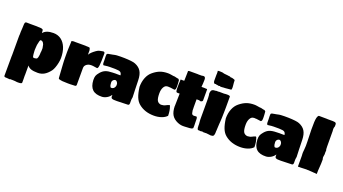

<svg xmlns="http://www.w3.org/2000/svg" viewBox="-75 -1640 4747 2657"><g transform="rotate(20 2298.5 -311.0)"><path d="M31 -66V-69L32 -91V-303Q32 -342 32 -359.5Q32 -377 32.5 -383Q33 -389 34 -394V-433Q36 -466 37.5 -485.5Q39 -505 39 -524Q39 -556 44.5 -568.5Q50 -581 64 -581L126 -580H219Q224 -579 235.5 -578.5Q247 -578 263 -578Q289 -578 304 -569Q315 -564 315 -516Q359 -572 466 -572Q532 -572 580.5 -536.5Q629 -501 655.5 -436Q682 -371 682 -282Q682 -251 674 -211Q666 -171 653 -136Q640 -101 626 -82Q586 -29 543 -4Q500 21 447 21Q386 21 350 9Q314 -3 294 -31V113H293L294 170V221Q294 239 243 239Q233 239 226 239Q219 239 214 238Q206 237 200.5 236Q195 235 190 235Q182 234 160 233.5Q138 233 120 233L116 237L62 233Q43 234 36.5 228.5Q30 223 30 215.5Q30 208 30 203Q30 109 30.5 42.5Q31 -24 31 -66ZM362 -159Q377 -162 383 -186Q388 -206 389.5 -223Q391 -240 391 -258Q393 -266 394 -280Q395 -294 395 -321L394 -327Q394 -332 392.5 -336Q391 -340 391 -343Q388 -377 373 -397.5Q358 -418 336 -418Q325 -418 320 -397Q315 -376 307 -339Q306 -326 304 -300.5Q302 -275 302 -262Q303 -251 303.5 -234Q304 -217 306 -200.5Q308 -184 310 -175Q311 -159 322 -155.5Q333 -152 362 -159Z M887 15Q837 15 809 12Q781 9 760 2Q754 2 752 -3Q748 -12 748 -23L737 -192Q735 -220 734 -244Q733 -268 732.5 -296.5Q732 -325 732 -364V-393L733 -435L735 -485L737 -522Q737 -539 737 -543.5Q737 -548 738 -551Q738 -554 742 -554Q751 -554 760 -558Q762 -558 764 -558Q766 -558 770 -559Q772 -559 775.5 -559Q779 -559 781 -558H922Q937 -558 942 -558Q947 -558 951 -557L982 -556Q994 -555 999.5 -554Q1005 -553 1008 -547L1016 -519V-453Q1040 -493 1103 -537Q1129 -556 1154 -560Q1179 -564 1196 -568Q1208 -571 1216 -564.5Q1224 -558 1224 -545Q1224 -420 1218 -370.5Q1212 -321 1196 -322Q1178 -323 1157.5 -327.5Q1137 -332 1110 -332Q1069 -332 1041.5 -310.5Q1014 -289 1014 -257V-7Q1014 -2 1012 -1Q1011 0 1011 4Q1010 8 1006 8Q1007 8 1003 10L998 12Q959 12 924 15Z M1398 28Q1304 32 1257 -11.5Q1210 -55 1206 -149Q1205 -189 1213.5 -213Q1222 -237 1250 -269Q1280 -305 1318 -320.5Q1356 -336 1420 -337Q1445 -338 1463.5 -338.5Q1482 -339 1492 -338Q1521 -337 1537 -338Q1534 -369 1517 -382Q1507 -390 1489 -393Q1471 -396 1437 -397H1357Q1347 -397 1346.5 -396.5Q1346 -396 1337 -396H1329L1270 -389Q1256 -394 1256 -428Q1256 -434 1256 -440.5Q1256 -447 1256 -463.5Q1256 -480 1254 -516Q1256 -523 1255 -534L1256 -549Q1260 -549 1262 -551L1267 -557Q1268 -559 1270 -559Q1274 -559 1281.5 -560.5Q1289 -562 1299 -564L1321 -568Q1329 -570 1333 -570Q1361 -576 1370.5 -578Q1380 -580 1395 -581Q1452 -584 1507 -582.5Q1562 -581 1605.5 -576Q1649 -571 1669 -562Q1731 -537 1760 -489.5Q1789 -442 1791 -359L1795 -213Q1796 -185 1797 -163.5Q1798 -142 1798 -134L1799 -112Q1795 -92 1793.5 -77.5Q1792 -63 1793 -46Q1795 -16 1790.5 -4.5Q1786 7 1773 8L1611 13Q1603 11 1573 12Q1562 13 1554 10.5Q1546 8 1538 5Q1524 -1 1524 -25V-37Q1524 -39 1525 -40V-43Q1523 -45 1522 -45Q1502 -14 1467.5 6Q1433 26 1398 28ZM1474 -132Q1519 -132 1532 -180L1533 -199Q1534 -219 1521 -236.5Q1508 -254 1493 -253Q1474 -252 1460.5 -236Q1447 -220 1449 -200L1453 -162Q1461 -132 1474 -132ZM1526 -41Q1526 -41 1526 -41Z M2316 -185Q2327 -178 2327 -170V-168Q2347 -119 2348 -38Q2320 -7 2270 10.5Q2220 28 2161 28Q2024 28 1934 -47Q1895 -79 1872.5 -135Q1850 -191 1839 -280Q1839 -355 1863.5 -416Q1888 -477 1934 -514Q1984 -555 2033 -573Q2082 -591 2146 -591Q2159 -591 2168 -590Q2177 -589 2190 -587Q2203 -585 2227 -581Q2231 -581 2236 -580.5Q2241 -580 2248 -580L2272 -574Q2290 -569 2303 -569Q2306 -569 2307 -566Q2309 -565 2309.5 -563.5Q2310 -562 2311 -561Q2314 -557 2317 -557H2319L2321 -540Q2321 -537 2321.5 -531Q2322 -525 2323 -514Q2324 -496 2324.5 -483.5Q2325 -471 2325 -460Q2325 -435 2321.5 -424Q2318 -413 2307 -407L2240 -416H2229Q2220 -416 2218 -416.5Q2216 -417 2213.5 -417.5Q2211 -418 2200 -417L2199 -416Q2168 -416 2147.5 -380.5Q2127 -345 2127 -289Q2127 -217 2143.5 -185.5Q2160 -154 2201 -148L2234 -152Q2250 -154 2267.5 -164Q2285 -174 2316 -185Z M2674 21Q2637 23 2610.5 24.5Q2584 26 2560.5 22.5Q2537 19 2510 8Q2447 -19 2418.5 -66Q2390 -113 2388 -195H2389Q2390 -230 2390.5 -267.5Q2391 -305 2392 -336.5Q2393 -368 2393 -381H2359Q2344 -381 2339.5 -398.5Q2335 -416 2335.5 -444Q2336 -472 2336 -503V-516Q2338 -524 2338 -529Q2338 -534 2338 -538V-558L2339 -566L2343 -570L2351 -569H2378Q2393 -569 2392 -569Q2391 -569 2384.5 -569.5Q2378 -570 2375 -570H2392L2395 -690Q2397 -695 2395 -702Q2393 -709 2396.5 -714.5Q2400 -720 2417 -720H2533Q2540 -719 2549 -719Q2558 -719 2570 -719H2595Q2600 -721 2602.5 -721Q2605 -721 2608 -721Q2612 -722 2615 -722.5Q2618 -723 2621 -723Q2651 -724 2651 -679Q2651 -650 2649 -622.5Q2647 -595 2645 -572H2680Q2685 -572 2691 -572Q2697 -572 2701 -571L2725 -570L2728 -568Q2730 -567 2730 -565V-402Q2730 -395 2721.5 -388.5Q2713 -382 2701 -380Q2685 -384 2682 -385.5Q2679 -387 2674 -387H2640V-355Q2640 -296 2640 -273Q2640 -250 2641 -248V-220H2642Q2646 -177 2660.5 -166.5Q2675 -156 2719 -163Q2733 -158 2733 -124Q2733 -119 2733 -112Q2733 -105 2733.5 -87Q2734 -69 2735 -28Q2733 -22 2734 -10L2733 5Q2729 5 2727 7L2722 13Q2720 15 2719 15Q2715 15 2708 16.5Q2701 18 2690 20Z M2888 -665 2882 -668Q2882 -670 2880 -670Q2877 -670 2876 -669Q2875 -668 2872 -668L2863 -666L2856 -668Q2853 -668 2852 -669Q2851 -670 2848 -670L2825 -673L2818 -676H2813Q2813 -674 2811 -674Q2804 -674 2802 -675Q2801 -676 2797 -676Q2789 -681 2786 -692Q2785 -694 2785 -696.5Q2785 -699 2784 -700Q2783 -701 2783 -702.5Q2783 -704 2782 -705V-800Q2783 -804 2783 -812V-838Q2783 -851 2781 -856V-858Q2781 -859 2790 -860Q2799 -861 2807 -861Q2815 -861 2817.5 -861Q2820 -861 2821 -860H2835L2855 -858L2874 -852Q2881 -851 2900 -849Q2919 -847 2923 -847Q2928 -847 2942.5 -844Q2957 -841 2961 -842Q2966 -843 2971 -838.5Q2976 -834 2980 -834Q2998 -837 3017 -829Q3028 -825 3036 -822.5Q3044 -820 3045 -812L3046 -781Q3047 -752 3050.5 -733.5Q3054 -715 3050 -683L3043 -676L2958 -668Q2950 -668 2936.5 -667.5Q2923 -667 2920 -666Q2916 -665 2912 -665Q2908 -665 2903 -665ZM2996 16 2972 13 2926 8 2912 9H2877Q2876 5 2871 5L2857 6Q2850 7 2843.5 8Q2837 9 2834 9Q2832 7 2827 6H2822Q2822 5 2820 5L2817 6L2816 7Q2802 7 2797 -1Q2793 -8 2791 -20.5Q2789 -33 2789 -58Q2790 -65 2789.5 -74Q2789 -83 2787 -103L2784 -144V-427Q2784 -444 2783.5 -460Q2783 -476 2781 -499Q2780 -508 2778 -515Q2777 -516 2777 -522Q2779 -562 2794.5 -575.5Q2810 -589 2854 -589Q2854 -589 2860 -591Q2863 -592 2867 -592H2868Q2869 -592 2870 -591Q2879 -591 2881 -589H2885Q2889 -589 2892 -592L2967 -591Q2971 -591 2976 -591.5Q2981 -592 2988 -593Q2994 -594 3014 -594Q3060 -594 3060 -578V-424Q3060 -390 3059 -348Q3058 -306 3057 -269Q3056 -232 3054 -211L3051 -170Q3049 -136 3048 -111Q3047 -86 3046 -70Q3045 -69 3045 -65.5Q3045 -62 3045 -48Q3045 -21 3038 -4.5Q3031 12 3019 12Z M3587 -185Q3598 -178 3598 -170V-168Q3618 -119 3619 -38Q3591 -7 3541 10.5Q3491 28 3432 28Q3295 28 3205 -47Q3166 -79 3143.5 -135Q3121 -191 3110 -280Q3110 -355 3134.5 -416Q3159 -477 3205 -514Q3255 -555 3304 -573Q3353 -591 3417 -591Q3430 -591 3439 -590Q3448 -589 3461 -587Q3474 -585 3498 -581Q3502 -581 3507 -580.5Q3512 -580 3519 -580L3543 -574Q3561 -569 3574 -569Q3577 -569 3578 -566Q3580 -565 3580.5 -563.5Q3581 -562 3582 -561Q3585 -557 3588 -557H3590L3592 -540Q3592 -537 3592.5 -531Q3593 -525 3594 -514Q3595 -496 3595.5 -483.5Q3596 -471 3596 -460Q3596 -435 3592.5 -424Q3589 -413 3578 -407L3511 -416H3500Q3491 -416 3489 -416.5Q3487 -417 3484.5 -417.5Q3482 -418 3471 -417L3470 -416Q3439 -416 3418.5 -380.5Q3398 -345 3398 -289Q3398 -217 3414.5 -185.5Q3431 -154 3472 -148L3505 -152Q3521 -154 3538.5 -164Q3556 -174 3587 -185Z M3813 28Q3719 32 3672 -11.5Q3625 -55 3621 -149Q3620 -189 3628.5 -213Q3637 -237 3665 -269Q3695 -305 3733 -320.5Q3771 -336 3835 -337Q3860 -338 3878.5 -338.5Q3897 -339 3907 -338Q3936 -337 3952 -338Q3949 -369 3932 -382Q3922 -390 3904 -393Q3886 -396 3852 -397H3772Q3762 -397 3761.5 -396.5Q3761 -396 3752 -396H3744L3685 -389Q3671 -394 3671 -428Q3671 -434 3671 -440.5Q3671 -447 3671 -463.5Q3671 -480 3669 -516Q3671 -523 3670 -534L3671 -549Q3675 -549 3677 -551L3682 -557Q3683 -559 3685 -559Q3689 -559 3696.5 -560.5Q3704 -562 3714 -564L3736 -568Q3744 -570 3748 -570Q3776 -576 3785.5 -578Q3795 -580 3810 -581Q3867 -584 3922 -582.5Q3977 -581 4020.5 -576Q4064 -571 4084 -562Q4146 -537 4175 -489.5Q4204 -442 4206 -359L4210 -213Q4211 -185 4212 -163.5Q4213 -142 4213 -134L4214 -112Q4210 -92 4208.5 -77.5Q4207 -63 4208 -46Q4210 -16 4205.5 -4.5Q4201 7 4188 8L4026 13Q4018 11 3988 12Q3977 13 3969 10.5Q3961 8 3953 5Q3939 -1 3939 -25V-37Q3939 -39 3940 -40V-43Q3938 -45 3937 -45Q3917 -14 3882.5 6Q3848 26 3813 28ZM3889 -132Q3934 -132 3947 -180L3948 -199Q3949 -219 3936 -236.5Q3923 -254 3908 -253Q3889 -252 3875.5 -236Q3862 -220 3864 -200L3868 -162Q3876 -132 3889 -132ZM3941 -41Q3941 -41 3941 -41Z M4556 15 4542 14 4529 12H4513Q4506 11 4493 10Q4480 9 4461 8Q4449 8 4446 7Q4442 6 4439 6Q4436 6 4433 6H4411L4401 5Q4373 6 4358.5 6.5Q4344 7 4336 7.5Q4328 8 4317 8H4297L4279 9L4276 5V-142Q4276 -150 4275.5 -159.5Q4275 -169 4274 -177V-201L4278 -244Q4280 -269 4281.5 -298.5Q4283 -328 4281 -359Q4277 -467 4276 -537Q4275 -607 4277.5 -649Q4280 -691 4286 -714Q4294 -744 4309 -751L4426 -750Q4431 -749 4439 -749Q4447 -749 4469 -749H4517Q4519 -748 4524 -748Q4529 -748 4536 -747Q4559 -746 4565 -729Q4567 -720 4567 -714.5Q4567 -709 4567 -704L4566 -696V-684Q4563 -677 4560 -669.5Q4557 -662 4558 -654V-639Q4559 -638 4559 -635.5Q4559 -633 4559 -625L4560 -617V-594L4561 -382Q4562 -379 4562 -374Q4562 -369 4562 -354Q4564 -340 4567 -335Q4567 -323 4566 -320Q4565 -317 4565 -304Q4564 -298 4565.5 -288.5Q4567 -279 4564 -268Q4559 -247 4559 -234Q4559 -221 4565 -201Q4565 -135 4560.5 -86.5Q4556 -38 4556 15Z"/></g></svg>

Font: Sigmar
Style: Regular
Weight: 400
Designer: Vernon Adams
Foundry: Vernon Adams
Version: Version 1.000; ttfautohint (v1.8.4.7-5d5b);gftools[0.9.24]